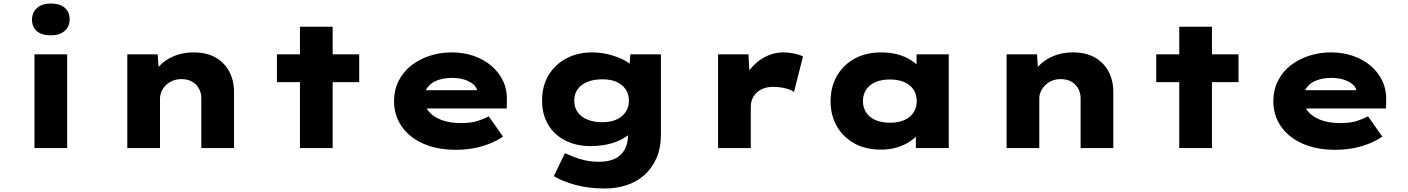

<svg xmlns="http://www.w3.org/2000/svg" viewBox="-20 -842 8006 1092"><path d="M176 0V-533H362V0ZM269 -641Q218 -641 190 -664.5Q162 -688 162 -731Q162 -771 190.5 -796.5Q219 -822 269 -822Q319 -822 347.5 -798.5Q376 -775 376 -731Q376 -691 347.5 -666Q319 -641 269 -641Z M704 0V-533H877L886 -396L838 -384Q852 -428 884 -464Q916 -500 967 -522Q1018 -544 1081 -544Q1155 -544 1206 -515Q1257 -486 1284 -435Q1311 -384 1311 -319V0H1125V-282Q1125 -315 1110.5 -340Q1096 -365 1071 -378.5Q1046 -392 1012 -392Q982 -392 959 -381.5Q936 -371 920.5 -354.5Q905 -338 897.5 -319Q890 -300 890 -282V0H797Q753 0 730 0Q707 0 704 0Z M1686 0V-690H1872V0ZM1555 -375V-533H2023V-375Z M2573 10Q2466 10 2386.5 -25.5Q2307 -61 2264 -124Q2221 -187 2221 -266Q2221 -329 2246.5 -380.5Q2272 -432 2317 -468Q2362 -504 2422 -524Q2482 -544 2548 -544Q2617 -544 2674.5 -524Q2732 -504 2775 -467.5Q2818 -431 2841.5 -381Q2865 -331 2863 -270L2862 -225H2341L2318 -329H2713L2695 -301V-320Q2693 -344 2673 -361.5Q2653 -379 2621.5 -389Q2590 -399 2552 -399Q2507 -399 2471 -386.5Q2435 -374 2413.5 -347.5Q2392 -321 2392 -281Q2392 -242 2416.5 -210.5Q2441 -179 2488.5 -160.5Q2536 -142 2601 -142Q2663 -142 2701 -155.5Q2739 -169 2760 -180L2841 -65Q2802 -39 2758.5 -22.5Q2715 -6 2669 2Q2623 10 2573 10Z M3421 230Q3326 230 3252 209.5Q3178 189 3130 160L3193 29Q3216 39 3245 51Q3274 63 3310 70.5Q3346 78 3391 78Q3441 78 3477.5 60.5Q3514 43 3533 8.5Q3552 -26 3552 -78V-133L3591 -128Q3583 -96 3547 -69Q3511 -42 3457 -26.5Q3403 -11 3339 -11Q3258 -11 3195 -43Q3132 -75 3097.5 -133.5Q3063 -192 3063 -270Q3063 -352 3099.5 -413.5Q3136 -475 3200.5 -509.5Q3265 -544 3350 -544Q3375 -544 3406 -539.5Q3437 -535 3469 -525Q3501 -515 3529 -500.5Q3557 -486 3574.5 -466.5Q3592 -447 3594 -423L3556 -414L3565 -533H3739V-78Q3739 0 3713.5 57.5Q3688 115 3645 153.5Q3602 192 3544 211Q3486 230 3421 230ZM3406 -147Q3453 -147 3486 -162Q3519 -177 3538 -204.5Q3557 -232 3557 -269Q3557 -307 3538.5 -334Q3520 -361 3487 -376Q3454 -391 3406 -391Q3357 -391 3320.5 -376Q3284 -361 3265 -334Q3246 -307 3246 -269Q3246 -232 3265 -204.5Q3284 -177 3320.5 -162Q3357 -147 3406 -147Z M4064 0V-533H4237L4247 -339L4193 -345Q4209 -400 4244.5 -445.5Q4280 -491 4329.5 -517.5Q4379 -544 4433 -544Q4465 -544 4495 -538Q4525 -532 4547 -521L4496 -319Q4479 -332 4445.5 -340Q4412 -348 4379 -348Q4346 -348 4321.5 -338.5Q4297 -329 4281 -312.5Q4265 -296 4257.5 -276Q4250 -256 4250 -233V0Z M4991 9Q4903 9 4839 -26.5Q4775 -62 4739.5 -124Q4704 -186 4704 -266Q4704 -348 4740 -410.5Q4776 -473 4840.5 -508.5Q4905 -544 4992 -544Q5042 -544 5083.5 -533Q5125 -522 5156.5 -502.5Q5188 -483 5208.5 -460.5Q5229 -438 5236 -417L5193 -412V-533H5376V0H5189V-144L5227 -132Q5223 -105 5203 -80Q5183 -55 5151.5 -35Q5120 -15 5079.5 -3Q5039 9 4991 9ZM5041 -144Q5089 -144 5123 -159Q5157 -174 5175.5 -202Q5194 -230 5194 -266Q5194 -305 5175.5 -332.5Q5157 -360 5123 -375Q5089 -390 5041 -390Q4994 -390 4959.5 -375Q4925 -360 4906.5 -332.5Q4888 -305 4888 -266Q4888 -230 4906.5 -202Q4925 -174 4959.5 -159Q4994 -144 5041 -144Z M5705 0V-533H5878L5887 -396L5839 -384Q5853 -428 5885 -464Q5917 -500 5968 -522Q6019 -544 6082 -544Q6156 -544 6207 -515Q6258 -486 6285 -435Q6312 -384 6312 -319V0H6126V-282Q6126 -315 6111.5 -340Q6097 -365 6072 -378.5Q6047 -392 6013 -392Q5983 -392 5960 -381.5Q5937 -371 5921.5 -354.5Q5906 -338 5898.5 -319Q5891 -300 5891 -282V0H5798Q5754 0 5731 0Q5708 0 5705 0Z M6687 0V-690H6873V0ZM6556 -375V-533H7024V-375Z M7574 10Q7467 10 7387.5 -25.5Q7308 -61 7265 -124Q7222 -187 7222 -266Q7222 -329 7247.5 -380.5Q7273 -432 7318 -468Q7363 -504 7423 -524Q7483 -544 7549 -544Q7618 -544 7675.5 -524Q7733 -504 7776 -467.5Q7819 -431 7842.5 -381Q7866 -331 7864 -270L7863 -225H7342L7319 -329H7714L7696 -301V-320Q7694 -344 7674 -361.5Q7654 -379 7622.5 -389Q7591 -399 7553 -399Q7508 -399 7472 -386.5Q7436 -374 7414.5 -347.5Q7393 -321 7393 -281Q7393 -242 7417.5 -210.5Q7442 -179 7489.5 -160.5Q7537 -142 7602 -142Q7664 -142 7702 -155.5Q7740 -169 7761 -180L7842 -65Q7803 -39 7759.5 -22.5Q7716 -6 7670 2Q7624 10 7574 10Z"/></svg>

Font: Lexend Peta ExtraBold
Style: Regular
Weight: 800
Version: Version 1.007